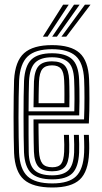

<svg xmlns="http://www.w3.org/2000/svg" viewBox="-20 -804 442 832"><path d="M206.8 8.5Q122.2 8.5 83.5 -25.9Q44.8 -60.2 41 -141Q40 -169 39.4 -210.6Q38.8 -252.2 38.8 -298.1Q38.8 -344 39.4 -386Q40 -428 41 -457Q45.5 -539 84.5 -573.8Q123.5 -608.5 205.5 -608.5Q286.8 -608.5 324.6 -574.8Q362.5 -541 366 -461Q366.8 -444 367.1 -422.2Q367.5 -400.5 367.5 -375.5Q367.5 -350.5 367 -323.5Q366.5 -296.5 365 -269H146.8Q147 -246.8 147.2 -224.8Q147.5 -202.8 147.9 -183.4Q148.2 -164 148.8 -149.2Q150.8 -111.8 163.5 -95.5Q176.2 -79.2 206.8 -79.2Q233.8 -79.2 245 -94.1Q256.2 -109 258 -146.2Q258.8 -158 258.5 -176.9Q258.2 -195.8 257 -219.5H278.8Q279.8 -195.8 280 -176.9Q280.2 -158 279.8 -145.2Q277.8 -99.2 261.1 -80.5Q244.5 -61.8 206.8 -61.8Q165.2 -61.8 147 -81.1Q128.8 -100.5 127 -147Q126.5 -163.8 126 -187Q125.5 -210.2 125.4 -236.1Q125.2 -262 125.2 -286.5H344.2Q345.2 -310.2 345.6 -334.2Q346 -358.2 346 -381Q346 -403.8 345.6 -423.9Q345.2 -444 344.5 -460Q341 -532 308 -561.4Q275 -590.8 205.5 -590.8Q133.2 -590.8 100 -559.5Q66.8 -528.2 62.8 -455.8Q61.5 -425.8 60.9 -383.5Q60.2 -341.2 60.2 -296Q60.2 -250.8 60.9 -210.2Q61.5 -169.8 62.5 -143Q66 -71.2 99.1 -40.2Q132.2 -9.2 206.8 -9.2Q278 -9.2 309.5 -39.8Q341 -70.2 344.5 -142Q345 -153 345 -166Q345 -179 344.6 -192.6Q344.2 -206.2 343.5 -219.5H365Q366 -201.2 366.5 -180.1Q367 -159 366 -141.2Q362.5 -60.5 325.8 -26Q289 8.5 206.8 8.5ZM206.8 -26.8Q144.2 -26.8 115.8 -53.4Q87.2 -80 84 -143.8Q83 -171.8 82.5 -212.8Q82 -253.8 82 -299.1Q82 -344.5 82.5 -385.6Q83 -426.8 84.2 -454.2Q87.8 -519 116.1 -546.1Q144.5 -573.2 205.5 -573.2Q263.8 -573.2 291.9 -548Q320 -522.8 322.8 -459.5Q323.8 -442.2 324.1 -418Q324.5 -393.8 324.4 -364.8Q324.2 -335.8 323.2 -304H103.8Q103.5 -256.8 103.8 -220.5Q104 -184.2 104.5 -145.5Q105.2 -91 128.5 -67.6Q151.8 -44.2 206.8 -44.2Q253.2 -44.2 275.9 -65.6Q298.5 -87 301.2 -143.2Q301.8 -158.8 301.5 -178.1Q301.2 -197.5 300.2 -219.5H321.8Q322.8 -199.2 323.1 -179.6Q323.5 -160 322.8 -142.8Q320 -79.5 293.5 -53.1Q267 -26.8 206.8 -26.8ZM103.8 -321.5H302Q302.8 -349.5 302.8 -375Q302.8 -400.5 302.4 -422Q302 -443.5 301.2 -459Q298.8 -514.8 274.8 -535.2Q250.8 -555.8 205.5 -555.8Q156 -555.8 132.4 -532.6Q108.8 -509.5 105.8 -453Q105 -435 104.5 -398.5Q104 -362 103.8 -321.5ZM125.2 -339.2Q125.5 -357 125.8 -376.8Q126 -396.5 126.4 -415.9Q126.8 -435.2 127.2 -451.8Q129.8 -499 148 -518.6Q166.2 -538.2 205.5 -538.2Q244 -538.2 260.9 -519.5Q277.8 -500.8 279.8 -457Q280.2 -445.8 280.6 -427.5Q281 -409.2 281 -386.5Q281 -363.8 280.5 -339.2ZM147.2 -356.8H259Q259.2 -377.2 259.2 -396.6Q259.2 -416 258.9 -431.6Q258.5 -447.2 258 -456.2Q256.5 -491.5 244.4 -506.1Q232.2 -520.8 205.5 -520.8Q176.8 -520.8 163.8 -505Q150.8 -489.2 149 -450.8Q148.5 -437.8 148.1 -423.1Q147.8 -408.5 147.5 -392.1Q147.2 -375.8 147.2 -356.8ZM165.8 -645 253.5 -783.8H277.8L186.2 -645ZM246.2 -645 348 -783.8H372.2L267 -645ZM206 -645 300.8 -783.8H325L226.5 -645Z"/></svg>

Font: Big Shoulders Inline Display Thin
Style: Bold
Weight: 700
Version: Version 2.002